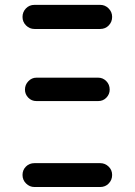

<svg xmlns="http://www.w3.org/2000/svg" viewBox="-20 -750 540 770"><path d="M118.2 0Q98.6 0 84.5 -14.2Q70.3 -28.3 70.3 -48.3Q70.3 -68.4 84 -82Q97.7 -95.7 118.2 -95.7H381.8Q401.4 -95.7 415.5 -82Q429.7 -68.4 429.7 -48.3Q429.7 -28.3 416 -14.2Q402.3 0 381.8 0ZM374 -438.5Q392.6 -438.5 406.2 -424.8Q419.9 -411.1 419.9 -390.6Q419.9 -372.1 406.7 -358.4Q393.6 -344.7 374 -344.7H126Q106.4 -344.7 93.3 -358.4Q80.1 -372.1 80.1 -390.6Q80.1 -410.2 93.8 -424.3Q107.4 -438.5 126 -438.5ZM118.2 -633.8Q98.6 -633.8 84.5 -647.9Q70.3 -662.1 70.3 -682.1Q70.3 -702.1 84 -716.3Q97.7 -730.5 118.2 -730.5H381.8Q401.4 -730.5 415.5 -716.3Q429.7 -702.1 429.7 -682.1Q429.7 -662.1 416 -647.9Q402.3 -633.8 381.8 -633.8Z"/></svg>

Font: Rounded-X Mgen+ 1m medium
Style: Regular
Weight: 500
Designer: [Source Han Sans]
Ryoko NISHIZUKA  (kana & ideographs); Paul D. Hunt (Latin, Greek & Cyrillic); Wenlong ZHANG  (bopomofo
Version: Version 1.059.20150602